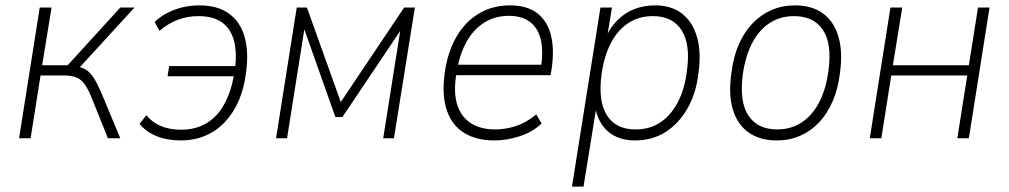

<svg xmlns="http://www.w3.org/2000/svg" viewBox="-20 -515 3756 715"><path d="M51 0 128 -487H172L137 -272H232L428 -487H481L271 -258L255 -270Q282 -266 299 -256Q316 -246 329.5 -224.5Q343 -203 360 -163L428 0H382L320 -154Q308 -183 296 -200.5Q284 -218 266 -226Q248 -234 217 -234H131L94 0Z M653 8Q602 8 562 -8.5Q522 -25 500 -54L525 -86Q548 -58 580.5 -45Q613 -32 654 -32Q710 -32 750.5 -57Q791 -82 816 -128.5Q841 -175 852 -239L859 -231H604L610 -269H865L855 -256Q863 -318 851.5 -362.5Q840 -407 807.5 -431Q775 -455 718 -455Q679 -455 642.5 -441.5Q606 -428 574 -400L556 -433Q575 -452 601.5 -466Q628 -480 658.5 -487.5Q689 -495 723 -495Q790 -495 832.5 -464.5Q875 -434 891 -377Q907 -320 896 -243Q889 -186 869 -140Q849 -94 818 -61Q787 -28 745.5 -10Q704 8 653 8Z M1008 0 1085 -487H1123L1249 -135L1485 -487H1525L1447 0H1407L1475 -429H1490L1255 -79H1229L1105 -429H1117L1049 0Z M1821 8Q1754 8 1708.5 -20Q1663 -48 1644 -104Q1625 -160 1636 -242Q1646 -318 1678 -375Q1710 -432 1761.5 -463.5Q1813 -495 1879 -495Q1943 -495 1981 -465.5Q2019 -436 2032 -382.5Q2045 -329 2034 -257L2030 -235H1663L1670 -274H2014L1994 -258Q2004 -323 1994 -366.5Q1984 -410 1954 -433Q1924 -456 1875 -456Q1824 -456 1784.5 -431.5Q1745 -407 1719.5 -363Q1694 -319 1683 -260L1680 -243Q1668 -174 1682 -127.5Q1696 -81 1732.5 -57Q1769 -33 1823 -33Q1862 -33 1901 -45.5Q1940 -58 1977 -89L1997 -55Q1963 -23 1915 -7.5Q1867 8 1821 8Z M2110 180 2216 -487H2259L2240 -371H2234Q2252 -413 2280 -440.5Q2308 -468 2343 -481.5Q2378 -495 2420 -495Q2480 -495 2519.5 -464.5Q2559 -434 2575.5 -377.5Q2592 -321 2581 -242Q2572 -166 2539.5 -110Q2507 -54 2458 -23Q2409 8 2344 8Q2285 8 2246.5 -23.5Q2208 -55 2196 -117H2201L2153 180ZM2347 -33Q2400 -33 2439.5 -59.5Q2479 -86 2504.5 -135Q2530 -184 2538 -251Q2552 -349 2518.5 -402Q2485 -455 2411 -455Q2359 -455 2319 -428.5Q2279 -402 2254 -353Q2229 -304 2220 -237Q2207 -139 2240 -86Q2273 -33 2347 -33Z M2872 8Q2810 8 2768 -21.5Q2726 -51 2709 -107.5Q2692 -164 2704 -245Q2711 -303 2731 -349Q2751 -395 2782 -427.5Q2813 -460 2853 -477.5Q2893 -495 2941 -495Q3003 -495 3044 -465.5Q3085 -436 3102 -379.5Q3119 -323 3108 -243Q3101 -185 3081 -138.5Q3061 -92 3030.5 -59.5Q3000 -27 2960 -9.5Q2920 8 2872 8ZM2874 -33Q2925 -33 2964.5 -58.5Q3004 -84 3030 -133Q3056 -182 3065 -251Q3079 -352 3044.5 -403.5Q3010 -455 2937 -455Q2886 -455 2846.5 -429.5Q2807 -404 2781.5 -355.5Q2756 -307 2746 -237Q2733 -135 2767.5 -84Q2802 -33 2874 -33Z M3219 0 3296 -487H3340L3305 -272H3588L3622 -487H3665L3588 0H3545L3582 -234H3299L3262 0Z"/></svg>

Font: Nunito Sans 10pt SemiCondensed ExtraLight
Style: Italic
Weight: 250
Width: 4
Italic angle: -9°
Designer: Vernon Adams
Foundry: Vernon Adams
Version: Version 3.101;gftools[0.9.27]